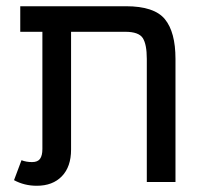

<svg xmlns="http://www.w3.org/2000/svg" viewBox="-20 -584 663 616"><path d="M543 -395V0H451V-395Q451 -442 438 -462Q425 -482 382 -482H208V-104Q208 -49 178.5 -18.5Q149 12 98 12Q58 12 25 -6L49 -70Q64 -64 83 -64Q101 -64 108.5 -74.5Q116 -85 116 -106V-482H45V-564H384Q475 -564 509 -522.5Q543 -481 543 -395Z"/></svg>

Font: FiraGO
Style: Regular
Weight: 400
Designer: bBox Type
Foundry: bBox Type GmbH
Version: Version 1.001;April 20, 2020;FontCreator 12.0.0.2555 64-bit